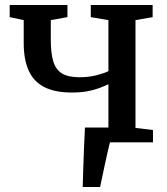

<svg xmlns="http://www.w3.org/2000/svg" viewBox="-20 -573 674 773"><path d="M313 180Q314 145.5 315.2 105.8Q316.5 66 318.2 23.8Q320 -18.5 322 -59.5H488L424.5 -5.5Q419.5 11 413.5 38Q407.5 65 401.2 93.8Q395 122.5 390.2 146Q385.5 169.5 383 180ZM329.5 0V-49.5L416.5 -58V-234Q400 -226 378.5 -218Q357 -210 330 -205.2Q303 -200.5 269 -200.5Q201 -200.5 158.2 -222.5Q115.5 -244.5 95.5 -288.8Q75.5 -333 75.5 -399V-492L19 -504V-553H251.5V-504L184.5 -492V-413.5Q184.5 -359 194.5 -325.8Q204.5 -292.5 229.8 -277.2Q255 -262 300 -262Q336.5 -262 368 -270Q399.5 -278 416.5 -286.5V-492L345.5 -504V-553H594.5V-504L525.5 -492V-58L596 -49.5V0Z"/></svg>

Font: Merriweather 24pt Medium
Style: Regular
Weight: 500
Designer: Eben Sorkin
Foundry: Eben Sorkin
Version: Version 2.100